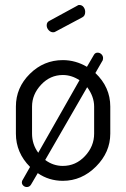

<svg xmlns="http://www.w3.org/2000/svg" viewBox="-20 -721 508 773"><path d="M44 -183C44 -131.7 63 -87 101 -49L72 2C69.3 5.3 68 9 68 13C68 18.3 70 22.8 74 26.5C78 30.2 82.7 32 88 32C95.3 32 101 28.7 105 22L132 -24C162 -3.3 195.7 7 233 7C283.7 7 328.2 -12.2 366.5 -50.5C404.8 -88.8 424 -133 424 -183V-292C424 -344 404 -389 364 -427L391 -474C393.7 -477.3 395 -481.7 395 -487C395 -493 392.8 -498.2 388.5 -502.5C384.2 -506.8 379 -509 373 -509C366.3 -509 361.3 -506 358 -500L330 -452C299.3 -470 267 -479 233 -479C181.7 -479 137.3 -460.5 100 -423.5C62.7 -386.5 44 -342.7 44 -292ZM109 -183V-292C109 -324.7 121.2 -354 145.5 -380C169.8 -406 199 -419 233 -419C256.3 -419 278.7 -412 300 -398L134 -106C117.3 -128.7 109 -154.3 109 -183ZM162 -77 331 -370C349.7 -344.7 359 -318.7 359 -292V-183C359 -149 346.7 -118.8 322 -92.5C297.3 -66.2 267.7 -53 233 -53C207 -53 183.3 -61 162 -77ZM168 -619C168 -611.7 170.7 -605.2 176 -599.5C181.3 -593.8 187.3 -591 194 -591C198 -591 201.3 -592 204 -594L311 -651C319 -655 323 -662.3 323 -673C323 -680.3 320.8 -686.8 316.5 -692.5C312.2 -698.2 306.3 -701 299 -701C295.7 -701 293 -700 291 -698L179 -637C171.7 -633.7 168 -627.7 168 -619Z"/></svg>

Font: Terminal Dosis
Style: Book
Weight: 400
Designer: EdgarTolentino, PabloImpallari, IginoMarini
Foundry: EdgarTolentino, PabloImpallari, IginoMarini
Version: Version 1.006